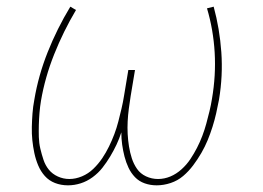

<svg xmlns="http://www.w3.org/2000/svg" viewBox="-20 -548 790 576"><path d="M450 8Q431 8 414 2Q397 -4 385 -16.5Q373 -29 365.5 -45Q358 -61 353.5 -78.5Q349 -96 346.5 -114Q344 -132 344 -151Q338 -132 329.5 -114Q321 -96 310.5 -78.5Q300 -61 287.5 -45Q275 -29 258 -16.5Q241 -4 222 2Q203 8 184 8Q163 8 145 1Q127 -6 114.5 -20Q102 -34 94.5 -52Q87 -70 83 -89Q79 -108 77 -127.5Q75 -147 75.5 -167.5Q76 -188 77.5 -208Q79 -228 83 -249Q95 -321 123 -391.5Q151 -462 191 -528L208 -518Q170 -454 142.5 -385Q115 -316 103 -246Q100 -228 98.5 -209.5Q97 -191 96.5 -173Q96 -155 96.5 -137Q97 -119 101 -102Q105 -85 110.5 -68.5Q116 -52 126.5 -39Q137 -26 153.5 -18.5Q170 -11 188 -11Q207 -11 226 -19Q245 -27 260 -41.5Q275 -56 286.5 -73Q298 -90 307 -108.5Q316 -127 323 -145.5Q330 -164 335 -183.5Q340 -203 344.5 -222Q349 -241 352 -260L365 -338H385L372 -260Q369 -241 366.5 -222Q364 -203 363 -184Q362 -165 363 -146Q364 -127 367 -108.5Q370 -90 375.5 -73Q381 -56 391 -41.5Q401 -27 418 -19Q435 -11 454 -11Q473 -11 491 -18.5Q509 -26 524.5 -40Q540 -54 551 -70.5Q562 -87 571 -104.5Q580 -122 587 -140.5Q594 -159 599 -177.5Q604 -196 608.5 -214.5Q613 -233 616 -252Q628 -322 624 -390.5Q620 -459 601 -523L621 -528Q639 -462 644 -391.5Q649 -321 637 -249Q633 -228 628.5 -208Q624 -188 617.5 -167.5Q611 -147 603 -127.5Q595 -108 584 -89Q573 -70 559.5 -52Q546 -34 529.5 -20Q513 -6 492 1Q471 8 450 8Z"/></svg>

Font: Iosevka Etoile Thin
Style: Italic
Weight: 100
Italic angle: -9°
Designer: Belleve Invis
Foundry: Belleve Invis
Version: Version 22.1.2; ttfautohint (v1.8.4)